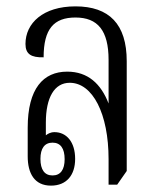

<svg xmlns="http://www.w3.org/2000/svg" viewBox="-20 -576 497 603"><path d="M140 7C189 7 216 -26 216 -77C216 -130 189 -161 151 -161C138 -161 129 -155 124 -151V-191C124 -270 151 -316 199 -316C271 -316 321 -219 321 -76V4H348L378 -39V-384C378 -500 323 -556 217 -556C115 -556 60 -503 60 -438C60 -406 78 -395 117 -396C117 -485 149 -521 217 -521C287 -521 321 -480 321 -388V-251C297 -313 256 -351 191 -351C116 -351 67 -298 67 -175V-85C67 -32 88 7 140 7ZM145 -25C120 -25 107 -43 107 -77C107 -110 120 -128 145 -128C170 -128 183 -110 183 -76C183 -43 170 -25 145 -25Z"/></svg>

Font: Noto Serif Thai ExtraCondensed Light
Style: Regular
Weight: 300
Width: 2
Designer: Monotype Design Team
Foundry: Monotype Imaging Inc.
Version: Version 2.002